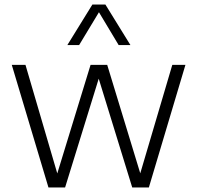

<svg xmlns="http://www.w3.org/2000/svg" viewBox="-20 -828 871 848"><path d="M741 -541.5H799L637.5 0H564L416 -480.5L267.5 0H194L32 -541.5H92.5L233 -62L380 -541.5H453.5L599.5 -62.5ZM556 -629H504L417 -774L329.5 -629H277.5L388 -808H445.5Z"/></svg>

Font: Encode Sans Light
Style: Regular
Weight: 300
Designer: Multiple Designers
Foundry: Impallari Type
Version: Version 2.000